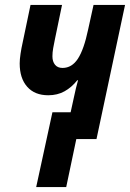

<svg xmlns="http://www.w3.org/2000/svg" viewBox="-20 -565 529 780"><path d="M127 195 193 -109H267L281 -173Q288 -207 297 -239H294Q271 -210 242 -194Q213 -178 176 -178Q121 -178 90.5 -212.5Q60 -247 60 -307Q60 -324 63.5 -347Q67 -370 72 -392L104 -545H232L203 -405Q199 -386 196 -369Q193 -352 193 -336Q193 -315 203.5 -302Q214 -289 234 -289Q272 -289 296.5 -326.5Q321 -364 338 -445L360 -545H488L372 0H290L249 195Z"/></svg>

Font: Noto Sans Condensed
Style: Bold Italic
Weight: 700
Width: 3
Italic angle: -12°
Designer: Monotype Design Team
Foundry: Monotype Imaging Inc.
Version: Version 2.013; ttfautohint (v1.8.4.7-5d5b)